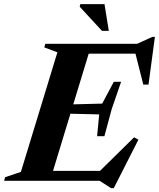

<svg xmlns="http://www.w3.org/2000/svg" viewBox="-56 -904 794 960"><path d="M231 -642.5 165.5 -667 170.5 -685H402.5L194 0H-35.5L-30.5 -18L48.5 -44.5ZM617 -653 652.5 -635.5H302L319 -685H629.5L705.5 -719.5H718.5L686.5 -481H660.5ZM499 36.5 442 0H109.5L127 -49.5H491.5L428 -34L614.5 -217.5L636 -205.5L513 36.5ZM466 -223H429.5L440 -332L227.5 -337L241.5 -380.5L455 -386L513 -495H549.5L502.5 -358.5ZM488 -749.5H454L342.5 -870.5L345.5 -883.5H466.5Z"/></svg>

Font: Newsreader 36pt
Style: Bold Italic
Weight: 700
Italic angle: -17°
Designer: Hugues Gentile
Foundry: Production Type
Version: Version 1.003